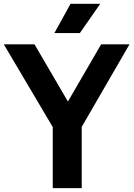

<svg xmlns="http://www.w3.org/2000/svg" viewBox="-46 -968 687 988"><path d="M225.5 0V-314L-26.5 -740H131.5L303.5 -445.5L474.5 -740H620.5L374.5 -315V0ZM234 -798 317 -948.5H470L365 -798Z"/></svg>

Font: Encode Sans Semi Condensed
Style: Bold
Weight: 700
Width: 4
Designer: Multiple Designers
Foundry: Impallari Type
Version: Version 3.000; ttfautohint (v1.8.3) -l 8 -r 50 -G 200 -x 14 